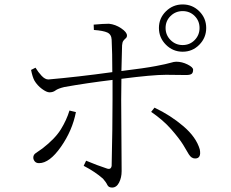

<svg xmlns="http://www.w3.org/2000/svg" viewBox="-20 -822 1040 865"><path d="M696 -696Q696 -740 727.5 -771Q759 -802 803 -802Q847 -802 878 -771Q909 -740 909 -696Q909 -652 878 -620.5Q847 -589 803 -589Q759 -589 727.5 -620.5Q696 -652 696 -696ZM726 -696Q726 -664 748.5 -641.5Q771 -619 803 -619Q835 -619 857 -641.5Q879 -664 879 -696Q879 -728 857 -750Q835 -772 803 -772Q771 -772 748.5 -750Q726 -728 726 -696ZM805 -170Q787 -199 751 -240Q715 -281 661 -318L676 -337Q748 -303 806 -253.5Q864 -204 880 -149Q888 -108 859 -108Q842 -108 830.5 -127Q819 -146 805 -170ZM293 -324 322 -317Q306 -234 254.5 -160.5Q203 -87 156 -87Q143 -87 136.5 -95Q130 -103 130 -112Q130 -125 141.5 -132.5Q153 -140 171 -153Q228 -197 254 -239Q280 -281 293 -324ZM120 -507 140 -517Q152 -497 167.5 -480.5Q183 -464 198 -464Q326 -475 486 -497Q486 -586 483 -643Q482 -667 463.5 -675.5Q445 -684 403 -687L402 -711Q446 -715 471 -715Q500 -712 526 -694.5Q552 -677 552 -662Q552 -654 546.5 -649.5Q541 -645 536 -638.5Q531 -632 530 -618L527 -502Q633 -515 682.5 -524.5Q732 -534 748 -539Q764 -544 774 -544Q800 -544 825 -531.5Q850 -519 850 -508Q850 -494 843 -489Q836 -484 818 -484Q779 -484 728 -485Q667 -485 527 -467L526 -372Q526 -278 528 -51Q528 -22 516.5 0.5Q505 23 485 23Q469 23 463.5 11Q458 -1 444 -17Q409 -48 357 -75L368 -98Q418 -77 461 -63Q480 -56 483 -75Q487 -247 487 -374V-462Q371 -448 270 -430Q241 -423 230 -414.5Q219 -406 203 -406Q190 -406 169 -421.5Q148 -437 135 -459Q126 -476 120 -507Z"/></svg>

Font: Minh Nguyen ExtraLight
Style: Regular
Weight: 250
Designer: Ryoko NISHIZUKA 西塚涼子 (kana & ideographs); Frank Grießhammer (Latin, Greek & Cyrillic); Wenlong ZHANG 张文龙 (bopomofo); San
Foundry: Adobe
Version: Version 1.100;July 7, 2023;FontCreator 14.0.0.2814 64-bit